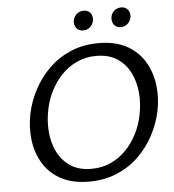

<svg xmlns="http://www.w3.org/2000/svg" viewBox="-57 -887 862 949"><g transform="rotate(-5 374.0 -412.0)"><path d="M347 10Q265 10 208.5 -20.5Q152 -51 120.5 -103Q89 -155 81 -219.5Q73 -284 87 -351Q100 -412 130 -468.5Q160 -525 206 -570Q252 -615 313.5 -641.5Q375 -668 452 -668Q535 -668 591.5 -637Q648 -606 679.5 -553.5Q711 -501 719 -436.5Q727 -372 713 -306Q700 -245 669.5 -188Q639 -131 593 -86.5Q547 -42 485 -16Q423 10 347 10ZM364 -52Q418 -52 461.5 -72.5Q505 -93 537.5 -127Q570 -161 592 -204.5Q614 -248 623 -294Q635 -350 630.5 -405Q626 -460 603.5 -505.5Q581 -551 539.5 -578.5Q498 -606 435 -606Q382 -606 338.5 -585.5Q295 -565 262.5 -531Q230 -497 208 -453.5Q186 -410 177 -364Q165 -308 169.5 -253Q174 -198 196.5 -152.5Q219 -107 260.5 -79.5Q302 -52 364 -52ZM384 -737Q368 -737 357.5 -744.5Q347 -752 342.5 -764.5Q338 -777 341 -792Q345 -810 359 -822Q373 -834 393 -834Q408 -834 418 -827Q428 -820 432.5 -808.5Q437 -797 435 -781Q431 -762 417 -749.5Q403 -737 384 -737ZM569 -737Q554 -737 544 -744.5Q534 -752 529.5 -764.5Q525 -777 528 -792Q531 -810 545 -822Q559 -834 579 -834Q594 -834 604 -827Q614 -820 618.5 -808.5Q623 -797 621 -781Q617 -762 603 -749.5Q589 -737 569 -737Z"/></g></svg>

Font: Ysabeau Infant Medium
Style: Italic
Weight: 500
Italic angle: -12°
Designer: Christian Thalmann (Catharsis Fonts)
Version: Version 2.001;gftools[0.9.30]; featfreeze: ss01,ss02,lnum